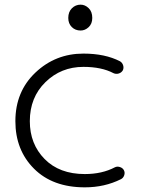

<svg xmlns="http://www.w3.org/2000/svg" viewBox="-20 -783 608 824"><path d="M344 21Q206 21 126 -59Q46 -139 46 -263Q46 -390 132 -471.5Q218 -553 338 -553Q431 -553 495 -520Q505 -514 508.5 -502.5Q512 -491 507 -481Q501 -471 489.5 -467.5Q478 -464 467 -469Q416 -496 338 -496Q242 -496 175 -430.5Q108 -365 108 -263Q108 -165 171.5 -100.5Q235 -36 344 -36Q418 -36 473 -65Q483 -70 495 -66Q507 -62 512 -52Q517 -42 513 -30.5Q509 -19 499 -14Q429 21 344 21ZM326 -652Q303 -652 288 -667Q273 -682 273 -706Q273 -732 288.5 -747.5Q304 -763 326 -763Q345 -763 360.5 -748Q376 -733 376 -706Q376 -681 360.5 -666.5Q345 -652 326 -652Z"/></svg>

Font: Hoogli Medium
Style: Regular
Weight: 500
Designer: Anand Singh Naorem
Foundry: Brand New Type
Version: Version 1.00 b007